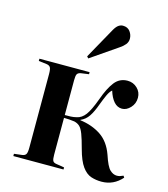

<svg xmlns="http://www.w3.org/2000/svg" viewBox="-117 -882 860 983"><g transform="rotate(15 312.5 -390.0)"><path d="M512 10Q483 10 457 1.5Q431 -7 409.5 -36.5Q388 -66 372 -126Q359 -175 349 -201Q339 -227 327.5 -237.5Q316 -248 299 -252Q286 -254 271 -255Q256 -256 243 -256V-61Q243 -37 247.5 -28.5Q252 -20 266 -18L309 -11V0H43V-12L85 -17Q100 -19 105.5 -28Q111 -37 111 -63V-453Q111 -479 105.5 -488Q100 -497 85 -499L43 -504V-516H309V-505L266 -499Q252 -496 247.5 -487.5Q243 -479 243 -455V-271Q260 -271 274.5 -271.5Q289 -272 305 -276Q331 -281 350.5 -307Q370 -333 393 -396Q415 -458 441 -491Q467 -524 509 -524Q539 -524 560.5 -503.5Q582 -483 582 -453Q582 -422 561.5 -400Q541 -378 517 -378Q492 -378 474 -398.5Q456 -419 445 -455Q433 -445 423 -423.5Q413 -402 401 -370Q386 -328 369.5 -303.5Q353 -279 327 -268V-266Q390 -258 437 -227Q484 -196 507 -131Q526 -73 543.5 -56.5Q561 -40 580 -40Q589 -40 596 -42Q603 -44 614 -49L620 -40Q576 10 512 10ZM284 -582 276 -591 368 -756Q379 -775 390 -782.5Q401 -790 413 -790Q438 -790 451 -772.5Q464 -755 464 -734Q464 -717 453 -703.5Q442 -690 425 -679Z"/></g></svg>

Font: Literata 72pt SemiBold
Style: Regular
Weight: 600
Designer: Latin by Veronika Burian and Jose Scaglione. Greek by Irene Vlachou. Cyrillic by Vera Evstafieva.
Foundry: TypeTogether
Version: Version 3.002